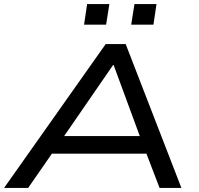

<svg xmlns="http://www.w3.org/2000/svg" viewBox="-33 -921 974 941"><path d="M-13 0 485 -705H583L856 0H749L672 -201L719 -168H181L245 -202L105 0ZM521 -602 264 -229 231 -254H696L661 -230L524 -602ZM610 -800 626 -901H734L719 -800ZM379 -800 394 -901H503L487 -800Z"/></svg>

Font: Nunito Sans 10pt Expanded Medium
Style: Italic
Weight: 500
Width: 7
Italic angle: -9°
Designer: Vernon Adams
Foundry: Vernon Adams
Version: Version 3.101;gftools[0.9.27]